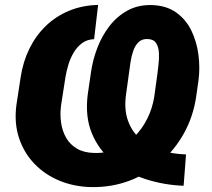

<svg xmlns="http://www.w3.org/2000/svg" viewBox="-20 -742 852 772"><path d="M728 -121.1 718.3 4.9Q638.2 2 564.2 -22.2Q490.2 -46.4 433.8 -92.3Q377.4 -138.2 349.4 -205.8Q321.3 -273.4 333 -363.8L346.2 -453.6Q353 -501 371.1 -548.8Q389.2 -596.7 419.4 -636.2Q449.7 -675.8 491.9 -699.2Q534.2 -722.7 588.9 -721.7Q648.4 -720.2 688 -692.1Q727.5 -664.1 749.3 -619.4Q771 -574.7 777.8 -522.5Q784.7 -470.2 778.3 -420.4L768.6 -352.1Q756.8 -273.4 720.2 -207Q683.6 -140.6 627.4 -91.3Q571.3 -42 500.5 -15.4Q429.7 11.2 349.6 10.3Q279.3 9.3 220 -15.1Q160.6 -39.6 118.4 -83.5Q76.2 -127.4 56.4 -187.3Q36.6 -247.1 45.9 -319.3L63 -431.2Q72.3 -493.2 97.9 -545.7Q123.5 -598.1 163.8 -637.2Q204.1 -676.3 257.3 -698.5Q310.5 -720.7 374.5 -722.2L358.4 -584.5Q330.1 -583.5 310.1 -568.6Q290 -553.7 276.4 -530.8Q262.7 -507.8 254.9 -481.7Q247.1 -455.6 243.2 -432.1L225.6 -318.8Q220.7 -282.7 225.6 -248.8Q230.5 -214.8 246.1 -187.7Q261.7 -160.6 289.6 -144.3Q317.4 -127.9 358.4 -127Q407.2 -125.5 448.2 -143.1Q489.3 -160.6 520.8 -192.6Q552.2 -224.6 572.5 -265.6Q592.8 -306.6 600.1 -352.1L612.8 -443.8Q614.3 -459 617.2 -481.9Q620.1 -504.9 619.1 -528.1Q618.2 -551.3 608.4 -567.6Q598.6 -584 574.7 -585Q551.3 -586.4 537.1 -572.5Q522.9 -558.6 515.6 -537.1Q508.3 -515.6 504.9 -493.2Q501.5 -470.7 499.5 -454.1L486.8 -362.3Q478.5 -302.7 494.1 -258.1Q509.8 -213.4 543.9 -183.3Q578.1 -153.3 625.5 -137.9Q672.9 -122.6 728 -121.1Z"/></svg>

Font: Roboto Black
Style: Italic
Weight: 900
Italic angle: -12°
Designer: Christian Robertson
Foundry: Google
Version: Version 3.0; 2020